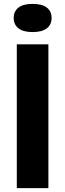

<svg xmlns="http://www.w3.org/2000/svg" viewBox="-20 -968 336 988"><path d="M66.5 0V-740H229V0ZM148 -803Q99.5 -803 75 -822.2Q50.5 -841.5 50.5 -875.5Q50.5 -910 75 -929Q99.5 -948 148 -948Q196.5 -948 221 -929Q245.5 -910 245.5 -875.5Q245.5 -841.5 221 -822.2Q196.5 -803 148 -803Z"/></svg>

Font: Encode Sans SC Condensed Thin
Style: Bold
Weight: 700
Version: Version 3.002